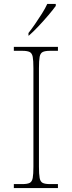

<svg xmlns="http://www.w3.org/2000/svg" viewBox="-20 -951 365 971"><path d="M50 0V-20H93Q118 -20 130 -26Q142 -32 145.5 -51Q149 -70 149 -108V-606Q149 -645 145.5 -663.5Q142 -682 130 -688Q118 -694 93 -694H50V-714H273V-694H233Q208 -694 196 -688Q184 -682 180.5 -663.5Q177 -645 177 -606V-108Q177 -70 180.5 -51Q184 -32 196 -26Q208 -20 233 -20H273V0ZM124 -784Q139 -803 157 -829Q175 -855 192 -882Q209 -909 219 -931H262V-921Q250 -904 225.5 -875Q201 -846 174 -817.5Q147 -789 126 -771H124Z"/></svg>

Font: Noto Serif Tamil Thin
Style: Italic
Weight: 100
Italic angle: -12°
Designer: Indian Type Foundry, Tom Grace, and the Monotype Design Team
Foundry: Monotype Imaging Inc.
Version: Version 2.003; ttfautohint (v1.8.4.7-5d5b)